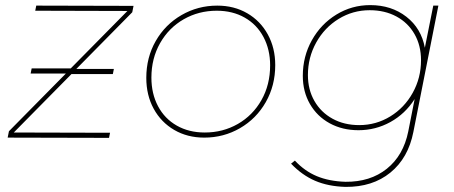

<svg xmlns="http://www.w3.org/2000/svg" viewBox="-20 -539 1780 752"><path d="M503 -516 498 -491 279 -269H426L422 -249H260L34 -20L411 -19L407 1L10 0L15 -25L238 -251H100L104 -271H257L479 -496L118 -497L122 -517Z M1058 -284Q1058 -204 1021 -139Q984 -74 920 -37Q856 0 780 0Q714 0 662.5 -30Q611 -60 582 -113Q553 -166 553 -234Q553 -314 590 -378.5Q627 -443 691 -480Q755 -517 831 -517Q897 -517 948.5 -487Q1000 -457 1029 -404Q1058 -351 1058 -284ZM573 -235Q573 -172 599 -123Q625 -74 672.5 -47Q720 -20 782 -20Q853 -20 911.5 -53.5Q970 -87 1004 -147Q1038 -207 1038 -283Q1038 -345 1012 -394Q986 -443 938.5 -470Q891 -497 829 -497Q758 -497 699.5 -463.5Q641 -430 607 -370Q573 -310 573 -235Z M1120 102 1135 90Q1173 131 1221 151Q1269 171 1333 173Q1430 174 1495 122Q1560 70 1579 -24L1604 -151Q1567 -93 1509 -61Q1451 -29 1384 -29Q1321 -29 1271.5 -56Q1222 -83 1194 -131.5Q1166 -180 1166 -242Q1166 -318 1201.5 -381.5Q1237 -445 1297.5 -482Q1358 -519 1430 -519Q1513 -519 1571.5 -473.5Q1630 -428 1644 -352L1677 -517H1697L1599 -22Q1579 80 1509 137Q1439 194 1333 193Q1265 191 1214 169Q1163 147 1120 102ZM1629 -303Q1629 -361 1603.5 -405.5Q1578 -450 1532.5 -474.5Q1487 -499 1428 -499Q1362 -499 1306.5 -465Q1251 -431 1218.5 -372.5Q1186 -314 1186 -245Q1186 -188 1211.5 -143.5Q1237 -99 1282.5 -74Q1328 -49 1387 -49Q1453 -49 1508.5 -83Q1564 -117 1596.5 -175.5Q1629 -234 1629 -303Z"/></svg>

Font: TypoPRO Montserrat Alternates
Style: Italic
Weight: 250
Italic angle: -11.3°
Designer: Julieta Ulanovsky
Foundry: Julieta Ulanovsky
Version: Version 6.001